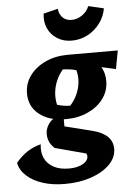

<svg xmlns="http://www.w3.org/2000/svg" viewBox="-104 -808 733 1060"><g transform="rotate(-5 263.0 -278.5)"><path d="M213 205Q144 205 90 187.5Q36 170 1.5 138.5Q-33 107 -41 66Q-9 28 23.5 7Q56 -14 98 -25Q92 20 108 53Q124 86 158 104Q192 122 242 122Q279 122 305.5 111.5Q332 101 343 84Q354 67 345 48L173 2Q153 -16 144.5 -36Q136 -56 136 -77Q136 -115 163 -144.5Q190 -174 237 -175V-112L389 -74Q500 -46 500 35Q500 83 462 121.5Q424 160 359 182.5Q294 205 213 205ZM249 -151Q157 -151 102 -194.5Q47 -238 47 -310Q47 -366 79 -409.5Q111 -453 166 -478.5Q221 -504 290 -504Q380 -504 434.5 -459.5Q489 -415 489 -342Q489 -287 457.5 -244Q426 -201 371.5 -176Q317 -151 249 -151ZM279 -223Q303 -249 317.5 -281Q332 -313 335.5 -347.5Q339 -382 330 -415Q314 -420 296 -422.5Q278 -425 256 -426Q234 -401 220 -369Q206 -337 202.5 -302.5Q199 -268 207 -234Q228 -228 246 -225.5Q264 -223 279 -223ZM449 -383 290 -504H567L548 -402L469 -420ZM319 -580Q273 -580 238.5 -602Q204 -624 187.5 -660.5Q171 -697 177 -742L257 -762Q260 -731 279 -712.5Q298 -694 329 -694Q359 -694 386.5 -713Q414 -732 426 -762L511 -742Q503 -696 475 -659Q447 -622 406.5 -601Q366 -580 319 -580Z"/></g></svg>

Font: Piazzolla Thin Black
Style: Italic
Weight: 900
Italic angle: -11.3°
Version: Version 2.005